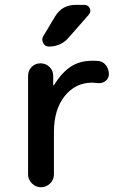

<svg xmlns="http://www.w3.org/2000/svg" viewBox="-20 -785 540 805"><path d="M296.9 -764.6H333Q349.6 -764.6 356.4 -750Q363.3 -735.4 351.6 -722.7L267.6 -627Q235.4 -589.8 184.6 -589.8Q168.9 -589.8 161.1 -604.5Q153.3 -619.1 161.1 -632.8L210.9 -715.8Q240.2 -764.6 296.9 -764.6ZM97.7 -53.7V-466.8Q97.7 -489.3 112.8 -504.4Q127.9 -519.5 149.9 -519.5Q171.9 -519.5 187.5 -504.4Q203.1 -489.3 203.1 -466.8V-427.7H204.1H206.1Q240.2 -482.4 277.8 -506.3Q315.4 -530.3 367.2 -530.3Q384.8 -530.3 392.6 -529.3Q412.1 -527.3 424.3 -511.2Q436.5 -495.1 436.5 -473.6Q436.5 -457 422.9 -445.8Q409.2 -434.6 391.6 -436.5Q383.8 -437.5 367.2 -438.5Q295.9 -438.5 251 -381.8Q206.1 -325.2 206.1 -230.5V-53.7Q206.1 -31.2 189.9 -15.6Q173.8 0 151.9 0Q129.9 0 113.8 -16.1Q97.7 -32.2 97.7 -53.7Z"/></svg>

Font: Rounded Mgen+ 2m medium
Style: Regular
Weight: 500
Designer: [Source Han Sans]
Ryoko NISHIZUKA  (kana & ideographs); Paul D. Hunt (Latin, Greek & Cyrillic); Wenlong ZHANG  (bopomofo
Version: Version 1.059.20150602